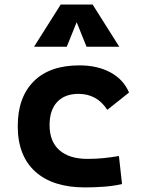

<svg xmlns="http://www.w3.org/2000/svg" viewBox="-20 -815 626 845"><path d="M353.5 9.8Q212.4 9.8 135.3 -59.8Q58.1 -129.4 58.1 -259.8Q58.1 -386.7 128.4 -457Q198.7 -527.3 329.1 -527.3Q409.2 -527.3 466.6 -496.1Q523.9 -464.8 547.9 -407.7L452.1 -331.5Q407.2 -401.9 325.2 -401.9Q265.1 -401.9 231.7 -366.2Q198.2 -330.6 198.2 -264.6Q198.2 -191.9 241.7 -153.8Q285.2 -115.7 365.2 -115.7Q400.4 -115.7 435.3 -119.1Q470.2 -122.6 503.4 -128.4L517.1 -4.9Q477.5 3.9 435.5 6.8Q393.6 9.8 353.5 9.8ZM129.9 -609.4 247.1 -794.9H387.7L504.9 -609.4H360.8L317.4 -717.3L273.9 -609.4Z"/></svg>

Font: Caskaydia Cove
Style: Bold
Weight: 700
Monospace: yes
Designer: Aaron Bell
Foundry: Saja Typeworks
Version: Version 4.300; ttfautohint (v1.8.3)